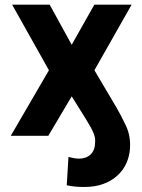

<svg xmlns="http://www.w3.org/2000/svg" viewBox="-20 -565 593 799"><path d="M24.9 0 183.6 -272.7 30.5 -545.5H186.8L278.4 -378.6L372.5 -545.5H527.7L372.9 -272.7L453.1 -137.1Q455.6 -132.5 458.6 -127.7Q461.6 -122.9 464.5 -117.9Q474.4 -100.9 484.4 -81.7Q494.3 -62.5 504.6 -40.8Q524.1 1.1 521 53.3Q518.8 85.2 505.9 114.2Q492.9 143.1 469.1 165.1Q445.3 187.1 410.7 200.1Q376.1 213.1 330.6 213.1Q311.1 213.1 294.2 211.6Q277.3 210.2 257.8 206L264.9 88.1Q273.4 90.6 286 92.9Q298.7 95.2 308.6 95.2Q323.2 95.2 335.4 90.9Q347.7 86.6 356.7 78.1Q365.8 69.6 370.7 56.8Q375.7 44 375.7 27Q376.8 18.1 375.2 8.9Q373.6 -0.4 369.1 -11.4Q364.7 -22.4 357.4 -35.7Q350.1 -49 339.5 -66.1L278.4 -164.1L181.1 0Z"/></svg>

Font: Inter P
Style: Bold
Weight: 700
Designer: Rasmus Andersson
Foundry: rsms
Version: Version 3.018;git-588b23468